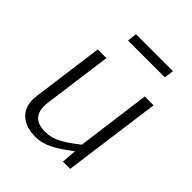

<svg xmlns="http://www.w3.org/2000/svg" viewBox="-200 -826 955 955"><g transform="rotate(45 278.0 -348.5)"><path d="M461 -706H201L195 -656H454ZM203 9C270 10 322 -22 398 -80L392 -1H443L513 -518H451L399 -127C328 -72 285 -43 223 -43C150 -43 123 -85 132 -155L181 -518H120L69 -138C57 -51 106 7 203 9Z"/></g></svg>

Font: United Sans ExtraLight
Style: Italic
Weight: 200
Italic angle: -8°
Designer: Pablo Impallari, Rodrigo Fuenzalida (Modified by Dan O. Williams)
Version: Version 1.000;PS 001.000;hotconv 1.0.88;makeotf.lib2.5.64775